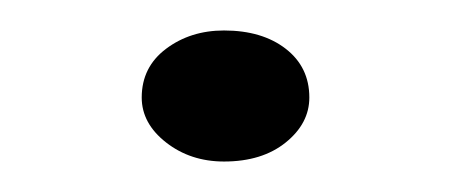

<svg xmlns="http://www.w3.org/2000/svg" viewBox="-20 -93 295 126"><path d="M127 13Q105 13 89 0.5Q73 -12 73 -29Q73 -49 89 -61Q105 -73 127 -73Q152 -73 167.5 -61Q183 -49 183 -29Q183 -12 167.5 0.5Q152 13 127 13Z"/></svg>

Font: BioRhyme ExtraLight
Style: Regular
Weight: 250
Designer: Aoife Mooney
Foundry: Aoife Mooney Type
Version: Version 1.600;gftools[0.9.33]